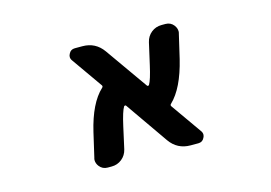

<svg xmlns="http://www.w3.org/2000/svg" viewBox="-75 -691 1151 815"><g transform="rotate(-15 500.0 -283.5)"><path d="M730.5 -67.4Q736.3 -59.6 736.3 -50.8Q736.3 -43.9 732.4 -37.1Q724.6 -20.5 706.1 -20.5H671.9Q614.3 -20.5 581.1 -67.4L451.2 -253.9Q450.2 -255.9 447.3 -255.9Q444.3 -255.9 442.4 -253.9Q430.7 -235.4 417 -173.8L395.5 -77.1Q389.6 -51.8 370.1 -36.1Q350.6 -20.5 325.2 -20.5H307.6Q285.2 -20.5 271.5 -38.1Q261.7 -50.8 261.7 -65.4Q261.7 -70.3 263.7 -76.2L288.1 -181.6Q316.4 -301.8 372.1 -353.5Q377.9 -358.4 374 -364.3L279.3 -499Q273.4 -506.8 273.4 -515.6Q273.4 -522.5 277.3 -529.3Q285.2 -545.9 303.7 -545.9H336.9Q394.5 -545.9 427.7 -499L558.6 -313.5Q559.6 -311.5 562.5 -311.5Q565.4 -311.5 567.4 -313.5Q579.1 -333 592.8 -394.5L614.3 -489.3Q620.1 -514.6 639.6 -530.3Q659.2 -545.9 684.6 -545.9H702.1Q724.6 -545.9 738.3 -528.3Q748 -515.6 748 -501Q748 -496.1 746.1 -490.2L721.7 -385.7Q692.4 -265.6 637.7 -212.9Q631.8 -208 635.7 -202.1Z"/></g></svg>

Font: Gen Jyuu Gothic Monospace Bold
Style: Bold
Weight: 700
Designer: [Source Han Sans]
Ryoko NISHIZUKA  (kana & ideographs); Paul D. Hunt (Latin, Greek & Cyrillic); Wenlong ZHANG  (bopomofo
Version: Version 1.002.20150607